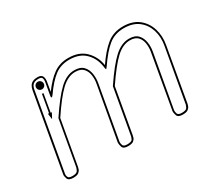

<svg xmlns="http://www.w3.org/2000/svg" viewBox="-97 -710 1037 914"><g transform="rotate(-30 421.0 -253.0)"><path d="M81.5 0Q55 0 50 -14.2Q45 -28.5 46 -37L120.5 -459.5Q123 -472.5 129 -481.8Q135 -491 145.5 -495.8Q156 -500.5 171 -500.5Q191.5 -500.5 197.5 -488.5Q203.5 -476.5 200 -457.5L191.5 -408Q227 -457 261.8 -481.8Q296.5 -506.5 343.5 -506.5Q403 -506.5 437 -472.5Q471 -438.5 478.5 -389.5Q518.5 -448 555.2 -477.2Q592 -506.5 643.5 -506.5Q696 -506.5 728.8 -480.8Q761.5 -455 774.2 -413.8Q787 -372.5 778.5 -326L727 -33Q726 -30 723.5 -22Q721 -14 712 -7Q703 0 682.5 0Q656.5 0 651.5 -15Q646.5 -30 647.5 -39.5L699 -332.5Q703.5 -356 700.2 -379Q697 -402 683 -417.2Q669 -432.5 640 -432.5Q600.5 -432.5 563 -397.5Q525.5 -362.5 469.5 -280L426 -33.5Q425.5 -30 423 -22Q420.5 -14 411.8 -7Q403 0 382.5 0Q356 0 351.2 -15Q346.5 -30 347 -39.5L399.5 -332.5Q404 -356 400.5 -379Q397 -402 382.8 -417.2Q368.5 -432.5 339 -432.5Q299.5 -432.5 261.8 -397Q224 -361.5 168.5 -278L125.5 -35.5Q125 -32.5 122.5 -23.8Q120 -15 111 -7.5Q102 0 81.5 0ZM81.5 -9.5Q105.5 -9.5 110.8 -20.8Q116 -32 117 -37L160.5 -281.5Q217 -366.5 256.8 -404Q296.5 -441.5 339 -441.5Q372.5 -441.5 388.8 -424Q405 -406.5 408.8 -380.8Q412.5 -355 408 -330.5L356 -38Q355.5 -30 359 -19.8Q362.5 -9.5 382.5 -9.5Q407 -9.5 411.5 -19.5Q416 -29.5 417 -34.5L461 -283.5Q517.5 -367.5 557.5 -404.5Q597.5 -441.5 640 -441.5Q673 -441.5 689 -424Q705 -406.5 708.8 -380.8Q712.5 -355 708 -330.5L656 -38Q655.5 -30 659 -19.8Q662.5 -9.5 682.5 -9.5Q706.5 -9.5 711.5 -19.2Q716.5 -29 718 -35L770 -328Q778 -372.5 766 -411Q754 -449.5 723.5 -473.2Q693 -497 643.5 -497Q594 -497 558.8 -468.5Q523.5 -440 483 -380.5Q478.5 -374 475.2 -370.8Q472 -367.5 470.5 -379.5Q465.5 -429.5 433.5 -463.2Q401.5 -497 343.5 -497Q296.5 -497 262.8 -471.2Q229 -445.5 191.5 -391.5Q185 -382.5 181.5 -383.5Q178 -384.5 180 -393.5L191.5 -459Q194.5 -476 190.5 -483.8Q186.5 -491.5 171 -491.5Q158 -491.5 149.5 -487.8Q141 -484 136.2 -476.5Q131.5 -469 129.5 -457.5L55 -35.5Q53.5 -28 57.5 -18.8Q61.5 -9.5 81.5 -9.5ZM132 -292.5 127.5 -324.5 133.5 -324 150.5 -421.5 158.5 -420 141.5 -322.5 147.5 -321.5ZM161.5 -439.5Q153 -439.5 147 -445.5Q141 -451.5 141 -460Q141 -469 147 -475Q153 -481 161.5 -481Q170.5 -481 176.5 -475Q182.5 -469 182.5 -460Q182.5 -451.5 176.5 -445.5Q170.5 -439.5 161.5 -439.5Z"/></g></svg>

Font: Edu AU VIC WA NT Arrows
Style: Regular
Weight: 400
Designer: Tina and Corey Anderson, Eben Sorkin, Mirko Velimirovic
Foundry: Google for Education
Version: Version 1.001